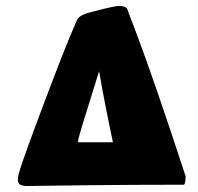

<svg xmlns="http://www.w3.org/2000/svg" viewBox="-20 -622 665 645"><path d="M50.8 -63.5Q53.2 -71.3 60.1 -91.1Q66.9 -110.8 77.1 -138.9Q87.4 -167 100.3 -202.1Q113.3 -237.3 127.7 -275.1Q142.1 -313 157 -352.3Q171.9 -391.6 186.3 -428.2Q200.7 -464.8 214.1 -497.3Q227.5 -529.8 238.3 -554.2Q240.2 -559.1 244.9 -563.2Q249.5 -567.4 254.9 -570.3Q260.3 -573.2 265.4 -575.2Q270.5 -577.1 273.4 -578.1Q276.4 -578.6 290.5 -582.5Q304.7 -586.4 322 -590.8Q339.4 -595.2 356.2 -598.6Q373 -602.1 381.3 -602.1Q389.2 -602.1 398.2 -599.4Q407.2 -596.7 410.2 -584Q435.5 -518.6 460.9 -448.5Q486.3 -378.4 510.7 -307.4Q535.2 -236.3 558.6 -166Q582 -95.7 603.5 -29.8V-30.8Q603.5 -29.8 603.5 -24.9Q603.5 -20 602.8 -14.9Q602.1 -9.8 600.8 -5.6Q599.6 -1.5 597.7 -1.5Q508.3 -1.5 428.7 -1Q349.1 -0.5 281.5 0.2Q213.9 1 159.4 1.7Q105 2.4 66.4 2.9Q52.2 1.5 46.1 -2.9Q40 -7.3 40 -18.1Q40 -33.2 50.8 -63.5ZM313 -382.8 279.8 -276.4Q273.4 -255.9 267.1 -235.6Q260.7 -215.3 255.6 -198.2Q250.5 -181.2 247.1 -168.9Q243.7 -156.7 242.7 -152.3Q242.7 -149.9 242.7 -148.2Q242.7 -146.5 242.2 -144H359.4Q354 -169.4 347.9 -199Q341.8 -228.5 335.7 -259.5Q329.6 -290.5 323.7 -322Q317.9 -353.5 313 -382.8Z"/></svg>

Font: Carter One
Style: Regular
Weight: 400
Designer: vernon adams
Foundry: vernon adams
Version: Version 1.000